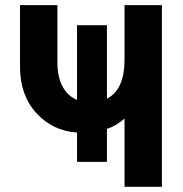

<svg xmlns="http://www.w3.org/2000/svg" viewBox="-20 -720 707 740"><path d="M276.9 -623H392.1V-339.8Q460 -374 460 -491.2V-700.2H604V0H460V-263.2Q428.7 -235.4 392.1 -223.1V-96.2H276.9V-209Q182.1 -215.8 119.6 -284.7Q57.1 -353.5 57.1 -462.9V-700.2H201.2V-480Q201.2 -422.9 221.4 -386Q241.7 -349.1 276.9 -335Z"/></svg>

Font: LT Superior
Style: Bold
Weight: 400
Designer: Daniel Lyons
Foundry: LyonsType
Version: Version 1.000